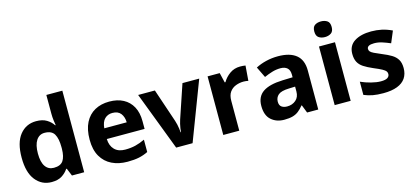

<svg xmlns="http://www.w3.org/2000/svg" viewBox="-63 -1239 3738 1728"><g transform="rotate(-15 1806.5 -375.0)"><path d="M251 10Q160 10 102.5 -61.5Q45 -133 45 -272Q45 -412 103 -484Q161 -556 255 -556Q314 -556 352 -533Q390 -510 412 -476H417Q414 -492 410 -522.5Q406 -553 406 -585V-760H555V0H441L412 -71H406Q384 -37 347 -13.5Q310 10 251 10ZM303 -109Q365 -109 390 -145.5Q415 -182 416 -255V-271Q416 -351 391.5 -393Q367 -435 301 -435Q252 -435 224 -392.5Q196 -350 196 -270Q196 -190 224 -149.5Q252 -109 303 -109Z M936 -556Q1012 -556 1066.5 -527Q1121 -498 1151 -443Q1181 -388 1181 -308V-236H829Q831 -173 866.5 -137Q902 -101 965 -101Q1018 -101 1061 -111.5Q1104 -122 1150 -144V-29Q1110 -9 1065.5 0.5Q1021 10 958 10Q876 10 813 -20.5Q750 -51 714 -113Q678 -175 678 -269Q678 -365 710.5 -428.5Q743 -492 801 -524Q859 -556 936 -556ZM937 -450Q894 -450 865.5 -422Q837 -394 832 -335H1041Q1040 -385 1015 -417.5Q990 -450 937 -450Z M1412 0 1204 -546H1360L1465 -235Q1471 -217 1475.5 -197Q1480 -177 1482.5 -158Q1485 -139 1486 -123H1490Q1491 -140 1494 -159Q1497 -178 1501.5 -197.5Q1506 -217 1512 -235L1617 -546H1773L1565 0Z M2156 -556Q2167 -556 2182 -555Q2197 -554 2206 -552L2195 -412Q2188 -414 2174.5 -415.5Q2161 -417 2151 -417Q2113 -417 2078 -403.5Q2043 -390 2021.5 -360Q2000 -330 2000 -278V0H1851V-546H1964L1986 -454H1993Q2017 -496 2059 -526Q2101 -556 2156 -556Z M2509 -557Q2619 -557 2677.5 -509.5Q2736 -462 2736 -364V0H2632L2603 -74H2599Q2576 -45 2551.5 -26Q2527 -7 2495.5 1.5Q2464 10 2418 10Q2345 10 2297 -32.5Q2249 -75 2249 -163Q2249 -250 2310 -291.5Q2371 -333 2493 -337L2588 -340V-364Q2588 -407 2565.5 -427Q2543 -447 2503 -447Q2463 -447 2425 -435.5Q2387 -424 2349 -407L2300 -508Q2344 -531 2397.5 -544Q2451 -557 2509 -557ZM2530 -251Q2458 -249 2430 -225Q2402 -201 2402 -162Q2402 -128 2422 -113.5Q2442 -99 2474 -99Q2522 -99 2555 -127.5Q2588 -156 2588 -208V-253Z M3038 -546V0H2889V-546ZM2964 -760Q2997 -760 3021 -744.5Q3045 -729 3045 -686.8Q3045 -646 3021 -630Q2997 -614 2964 -614Q2929.7 -614 2906.4 -630Q2883 -646 2883 -686.8Q2883 -729 2906.4 -744.5Q2929.7 -760 2964 -760Z M3575 -162Q3575 -107 3549 -68.5Q3523 -30 3471 -10Q3419 10 3342 10Q3285 10 3244 2.5Q3203 -5 3162 -22V-145Q3206 -125 3257 -112Q3308 -99 3347 -99Q3391 -99 3409.5 -112Q3428 -125 3428 -146Q3428 -160 3420.5 -171Q3413 -182 3388 -196Q3363 -210 3310 -232Q3259 -254 3226 -275.5Q3193 -297 3177 -327.5Q3161 -358 3161 -404Q3161 -480 3220 -518Q3279 -556 3377 -556Q3428 -556 3474 -546Q3520 -536 3569 -513L3524 -406Q3484 -423 3448 -434.5Q3412 -446 3375 -446Q3342 -446 3325.5 -437Q3309 -428 3309 -410Q3309 -397 3317.5 -386.5Q3326 -376 3350.5 -364Q3375 -352 3423 -332Q3470 -313 3504 -292.5Q3538 -272 3556.5 -241.5Q3575 -211 3575 -162Z"/></g></svg>

Font: Noto Sans Cham
Style: Regular
Weight: 400
Designer: Monotype Design Team
Foundry: Monotype Imaging Inc.
Version: Version 2.002